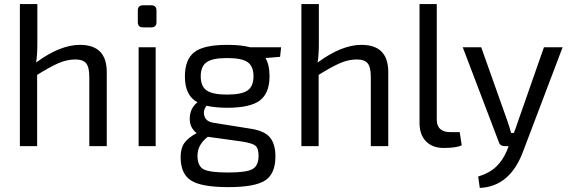

<svg xmlns="http://www.w3.org/2000/svg" viewBox="-20 -720 2811 946"><path d="M164 -700V-507Q164 -451 158 -412Q276 -499 374 -499Q506 -499 506 -365V0H420V-341Q420 -389 404.5 -408Q389 -427 351 -427Q310 -427 268.5 -409Q227 -391 163 -351V0H78V-700Z M685 -694H725Q751 -694 751 -668V-611Q751 -585 725 -585H685Q659 -585 659 -611V-668Q659 -694 685 -694ZM747 0H663V-487H747Z M1360 -440 1288 -434Q1308 -401 1308 -344Q1308 -262 1261 -225.5Q1214 -189 1099 -189Q1043 -189 998 -199Q979 -176 987 -148.5Q995 -121 1032 -115L1214 -86Q1282 -76 1309.5 -43.5Q1337 -11 1337 51Q1337 136 1286.5 169Q1236 202 1105 202Q973 202 921.5 169.5Q870 137 870 54Q870 11 888 -15Q906 -41 949 -64Q912 -93 915 -141Q918 -189 953 -216Q891 -249 891 -343Q891 -427 937.5 -463Q984 -499 1100 -499Q1169 -499 1213 -487H1365ZM1099 -434Q1027 -434 998 -413.5Q969 -393 969 -344Q969 -295 998 -274.5Q1027 -254 1099 -254Q1171 -254 1200 -274.5Q1229 -295 1229 -344Q1229 -393 1200.5 -413.5Q1172 -434 1099 -434ZM1170 -23 1004 -46Q953 -7 953 47Q953 98 983 114Q1013 130 1104 130Q1193 130 1223.5 113.5Q1254 97 1254 47Q1254 11 1238.5 -2Q1223 -15 1170 -23Z M1551 -700V-507Q1551 -451 1545 -412Q1663 -499 1761 -499Q1893 -499 1893 -365V0H1807V-341Q1807 -389 1791.5 -408Q1776 -427 1738 -427Q1697 -427 1655.5 -409Q1614 -391 1550 -351V0H1465V-700Z M2132 -700V-134Q2131 -102 2148 -85.5Q2165 -69 2198 -69H2245L2255 -4Q2228 9 2166 9Q2111 9 2079 -23.5Q2047 -56 2047 -115V-700Z M2752 -487 2557 27Q2493 199 2344 206L2336 150Q2393 132 2425.5 100.5Q2458 69 2478 21L2486 0H2467Q2443 0 2437 -22L2260 -487H2351L2480 -124Q2494 -83 2498 -65H2512Q2520 -85 2533 -124L2660 -487Z"/></svg>

Font: Exo 2.0
Style: Regular
Weight: 400
Designer: Natanael Gama
Version: Version 1.001;PS 001.001;hotconv 1.0.70;makeotf.lib2.5.58329